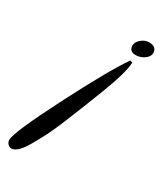

<svg xmlns="http://www.w3.org/2000/svg" viewBox="-245 -552 739 871"><g transform="rotate(30 124.5 -116.0)"><path d="M236 -367 248 -363Q248 -314 194 -174Q169 -110 155 -75Q141 -40 117 19Q93 78 76 111Q59 144 38.5 180Q18 216 0.5 232.5Q-17 249 -32 249Q-43 249 -51.5 240Q-60 231 -60 219Q-60 179 58 -51.5Q176 -282 236 -367ZM269 -481Q309 -481 309 -447Q309 -429 288.5 -414.5Q268 -400 244 -400Q210 -400 210 -431Q210 -449 228.5 -465Q247 -481 269 -481Z"/></g></svg>

Font: Dancing Script
Style: Bold
Weight: 700
Designer: Pablo Impallari
Foundry: Pablo Impallari. www.impallari.com Igino Marini. www.ikern.com
Version: Version 1.002